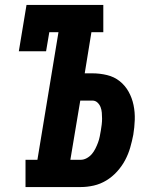

<svg xmlns="http://www.w3.org/2000/svg" viewBox="-20 -755 640 775"><path d="M83 0V-110H131L216 -625H179L166 -548H56L87 -735H397V-625H349L322 -459H353Q383 -459 412 -452Q441 -445 463 -427.5Q485 -410 499 -385Q513 -360 519 -331Q525 -302 524 -271.5Q523 -241 518 -211Q513 -185 505.5 -159Q498 -133 485 -108.5Q472 -84 452.5 -62.5Q433 -41 409 -26.5Q385 -12 358.5 -6Q332 0 306 0ZM306 -110Q318 -110 330 -116.5Q342 -123 350.5 -133Q359 -143 365 -155Q371 -167 375.5 -179Q380 -191 382.5 -203.5Q385 -216 387 -228Q389 -240 390.5 -252Q392 -264 392 -276Q392 -288 391 -300Q390 -312 386 -322.5Q382 -333 373.5 -341Q365 -349 353 -349H304L264 -110Z"/></svg>

Font: Iosevka Slab XBdExObl
Style: Regular
Weight: 800
Width: 7
Italic angle: -9°
Monospace: yes
Designer: Belleve Invis
Foundry: Belleve Invis
Version: Version 11.1.0; ttfautohint (v1.8.3)